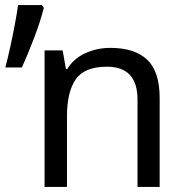

<svg xmlns="http://www.w3.org/2000/svg" viewBox="-20 -734 728 754"><path d="M413 -546Q509 -546 558 -499.5Q607 -453 607 -349V0H520V-343Q520 -472 400 -472Q311 -472 277 -422Q243 -372 243 -278V0H155V-536H226L239 -463H244Q270 -505 316 -525.5Q362 -546 413 -546ZM152 -703Q139 -651 114.5 -586.5Q90 -522 66 -469H1Q11 -507 20.5 -550.5Q30 -594 38 -636.5Q46 -679 51 -714H145Z"/></svg>

Font: Noto Sans
Style: Regular
Weight: 400
Designer: Monotype Design Team
Foundry: Monotype Imaging Inc.
Version: Version 2.007